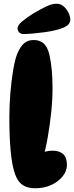

<svg xmlns="http://www.w3.org/2000/svg" viewBox="-20 -1005 396 1027"><path d="M169 2Q127 2 101.5 -15Q76 -32 61 -72Q45 -116 37.5 -192Q30 -268 30 -376Q30 -441 35.5 -508Q41 -575 50.5 -630.5Q60 -686 71 -714Q88 -756 109 -773.5Q130 -791 160 -791Q192 -791 213 -773Q234 -755 244 -713Q252 -680 256.5 -633.5Q261 -587 261 -535Q261 -473 254 -405Q247 -337 235.5 -271.5Q224 -206 208 -151L133 -148Q161 -172 196 -185.5Q231 -199 261 -199Q298 -199 318 -180.5Q338 -162 338 -123Q338 -90 315 -61.5Q292 -33 254 -15.5Q216 2 169 2ZM74 -853Q74 -870 98.5 -890.5Q123 -911 161 -935Q196 -955 226.5 -970Q257 -985 282 -985Q305 -985 321 -970.5Q337 -956 346.5 -936.5Q356 -917 356 -900Q356 -880 337.5 -867Q319 -854 279 -844Q250 -837 217 -832.5Q184 -828 154.5 -825.5Q125 -823 106 -823Q91 -823 82.5 -832Q74 -841 74 -853Z"/></svg>

Font: DynaPuff SemiBold
Style: Regular
Weight: 600
Designer: Toshi Omagari, Jennifer Daniel
Foundry: Google Fonts
Version: Version 2.000